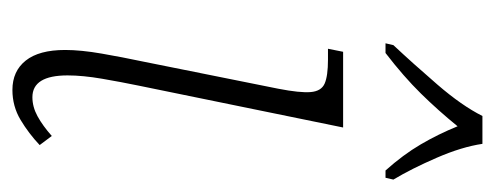

<svg xmlns="http://www.w3.org/2000/svg" viewBox="-270 -536 816 317"><g transform="rotate(90 138.5 -378.0)"><path d="M129 10Q98 10 80.5 -12Q63 -34 63 -77Q63 -103 69 -137.5Q75 -172 82 -205L127 -429Q134 -465 132.5 -482.5Q131 -500 118.5 -505.5Q106 -511 79 -511H61L66 -536H191L122 -199Q116 -170 110.5 -138Q105 -106 105 -81Q105 -23 141 -23Q157 -23 172.5 -31.5Q188 -40 205 -55L220 -35Q201 -17 178.5 -3.5Q156 10 129 10ZM55 -619Q85 -651 120 -691.5Q155 -732 172 -766H218Q223 -732 241 -690.5Q259 -649 277 -619L274 -606H262Q236 -635 219 -664Q202 -693 189 -725Q163 -693 135 -664.5Q107 -636 68 -606H52Z"/></g></svg>

Font: Noto Serif SemiCondensed ExtraLight
Style: Italic
Weight: 200
Width: 4
Italic angle: -12°
Designer: Monotype Design Team
Foundry: Monotype Imaging Inc.
Version: Version 2.013